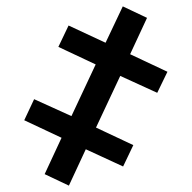

<svg xmlns="http://www.w3.org/2000/svg" viewBox="-20 -561 601 602"><path d="M120 -15 196 21 249 -93 366 -39 398 -106 281 -161 357 -323 473 -270 505 -336 388 -391 441 -505 365 -541 311 -427 195 -481 163 -414 280 -359 204 -197 87 -250 56 -184 173 -129Z"/></svg>

Font: Fixel Text Medium
Style: Regular
Weight: 500
Width: 4
Designer: AlfaBravo + MacPaw
Foundry: Kyrylo Tkachov, Marchela Mozhyna, Serhii Makarenko, Maria Weinstein, Zakhar Kryvoshyya
Version: Version 1.211